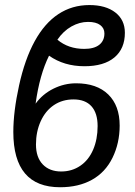

<svg xmlns="http://www.w3.org/2000/svg" viewBox="-20 -745 545 774"><path d="M177.7 -520.5Q139.6 -443.8 123.5 -327.1Q151.4 -365.7 195.3 -387.5Q239.3 -409.2 286.6 -409.2Q370.1 -409.2 416.3 -364.3Q462.4 -319.3 462.4 -238.8Q462.4 -168 433.6 -109.1Q404.8 -50.3 350.8 -20.3Q296.9 9.8 222.2 9.8Q33.7 9.8 33.7 -212.9Q33.7 -294.9 56.9 -400.6Q80.1 -506.3 119.9 -578.9Q159.7 -651.4 215.1 -688Q270.5 -724.6 340.3 -724.6Q406.2 -724.6 444.8 -694.8Q483.4 -665 483.4 -612.8Q483.4 -548.8 441.2 -513.4Q398.9 -478 320.3 -478Q238.3 -478 177.7 -520.5ZM125 -162.6Q125 -110.8 152.3 -82.3Q179.7 -53.7 226.6 -53.7Q270 -53.7 303.7 -76.7Q337.4 -99.6 355.5 -141.6Q373.5 -183.6 373.5 -236.8Q373.5 -289.1 348.6 -316.7Q323.7 -344.2 276.4 -344.2Q231.4 -344.2 197.3 -321.3Q163.1 -298.3 144 -256.1Q125 -213.9 125 -162.6ZM319.8 -547.9Q358.9 -547.9 379.9 -564.2Q400.9 -580.6 400.9 -610.4Q400.9 -631.3 384 -644Q367.2 -656.7 335 -656.7Q300.8 -656.7 268.1 -638.4Q235.4 -620.1 211.4 -585Q255.4 -547.9 319.8 -547.9Z"/></svg>

Font: Liberation Sans
Style: Italic
Weight: 400
Italic angle: -12°
Designer: Steve Matteson
Foundry: Ascender Corporation
Version: Version 2.1.5